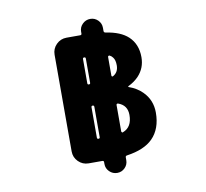

<svg xmlns="http://www.w3.org/2000/svg" viewBox="-94 -942 1188 1108"><g transform="rotate(-10 500.0 -388.0)"><path d="M440.4 0V-10.7Q440.4 -19.5 431.6 -19.5H351.6Q316.4 -19.5 291.5 -44.4Q266.6 -69.3 266.6 -104.5V-670.9Q266.6 -706.1 291.5 -731Q316.4 -755.9 351.6 -755.9H431.6Q440.4 -755.9 440.4 -764.6V-775.4Q440.4 -801.8 459.5 -820.3Q478.5 -838.9 504.9 -838.9Q531.2 -838.9 549.8 -820.3Q568.4 -801.8 568.4 -775.4V-756.8Q568.4 -748 578.1 -746.1Q665 -733.4 709 -692.4Q757.8 -646.5 757.8 -570.3Q757.8 -506.8 715.8 -461.9Q689.5 -434.6 655.3 -418.9Q653.3 -418 653.3 -415.5Q653.3 -413.1 655.3 -413.1Q703.1 -396.5 735.4 -363.3Q784.2 -313.5 784.2 -241.2Q784.2 -145.5 729.5 -90.8Q679.7 -41 578.1 -26.4Q568.4 -25.4 568.4 -16.6V0Q568.4 26.4 549.8 44.9Q531.2 63.5 504.9 63.5Q478.5 63.5 459.5 44.9Q440.4 26.4 440.4 0ZM440.4 -157.2V-335Q440.4 -343.8 432.1 -343.8Q423.8 -343.8 423.8 -335V-157.2Q423.8 -149.4 432.1 -149.4Q440.4 -149.4 440.4 -157.2ZM568.4 -168.9Q568.4 -165 571.3 -163.1Q573.2 -161.1 575.2 -161.1Q577.1 -161.1 578.1 -162.1Q631.8 -182.6 631.8 -253.9Q631.8 -311.5 578.1 -330.1Q574.2 -331.1 571.3 -329.1Q568.4 -327.1 568.4 -323.2ZM440.4 -475.6V-618.2Q440.4 -626 432.1 -626Q423.8 -626 423.8 -618.2V-475.6Q423.8 -467.8 432.1 -467.8Q440.4 -467.8 440.4 -475.6ZM568.4 -495.1Q568.4 -492.2 571.3 -490.2Q573.2 -489.3 574.7 -489.3Q576.2 -489.3 577.1 -490.2Q609.4 -507.8 609.4 -548.8Q609.4 -580.1 596.7 -595.7Q589.8 -605.5 578.1 -611.3Q576.2 -611.3 575.2 -611.3Q573.2 -611.3 571.3 -610.4Q568.4 -608.4 568.4 -604.5Z"/></g></svg>

Font: Rounded-X Mgen+ 1m bold
Style: Bold
Weight: 700
Designer: [Source Han Sans]
Ryoko NISHIZUKA  (kana & ideographs); Paul D. Hunt (Latin, Greek & Cyrillic); Wenlong ZHANG  (bopomofo
Version: Version 1.059.20150602